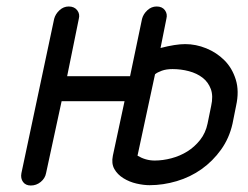

<svg xmlns="http://www.w3.org/2000/svg" viewBox="-20 -572 766 592"><path d="M147 -514Q151 -529 163.5 -540.5Q176 -552 192 -552Q209 -552 218 -540.5Q227 -529 223 -514L187 -337H381L418 -514Q422 -529 434.5 -540.5Q447 -552 463 -552Q480 -552 488.5 -540.5Q497 -529 493 -514L475 -424Q521 -436 551 -436Q584 -436 616 -423Q648 -410 672 -386Q696 -362 707 -326.5Q718 -291 708 -246L697 -191Q687 -146 661.5 -110.5Q636 -75 601.5 -50.5Q567 -26 525 -13.5Q483 -1 441 -1Q423 -1 401 -6Q379 -11 360.5 -22.5Q342 -34 332.5 -51Q323 -68 328 -92L364 -260H170L122 -38Q119 -22 105.5 -11Q92 0 75 0Q59 0 51 -11Q43 -22 46 -38ZM631 -245Q638 -276 630 -297.5Q622 -319 604.5 -332.5Q587 -346 562.5 -352.5Q538 -359 512 -359Q493 -359 479 -354Q465 -349 458 -343L404 -92Q429 -77 457 -77Q482 -77 508.5 -84Q535 -91 557.5 -105Q580 -119 597 -140.5Q614 -162 620 -191Z"/></svg>

Font: VDS Compensated
Style: Light Italic
Weight: 300
Italic angle: -12°
Designer: artmaker
Foundry: artmaker
Version: Version 1.000 2012 initial release